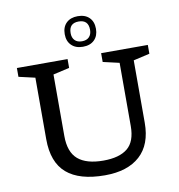

<svg xmlns="http://www.w3.org/2000/svg" viewBox="-100 -1038 1059 1138"><g transform="rotate(-10 430.0 -468.5)"><path d="M640.5 -251V-631.5L542.5 -654V-707H823.5V-654L725.5 -631.5V-256Q725.5 -125 651 -57.5Q576.5 10 440 10Q287 10 210.2 -56Q133.5 -122 133.5 -261V-631.5L35.5 -654V-707H340.5V-654L242.5 -631.5V-261Q242.5 -164.5 293.2 -121Q344 -77.5 446 -77.5Q542 -77.5 591.2 -117.5Q640.5 -157.5 640.5 -251ZM443.5 -947Q487.5 -947 512.5 -922.5Q537.5 -898 537.5 -855Q537.5 -812.5 512.5 -787.8Q487.5 -763 443.5 -763Q400 -763 374.8 -787.8Q349.5 -812.5 349.5 -855Q349.5 -898 374.8 -922.5Q400 -947 443.5 -947ZM443.5 -796Q471.5 -796 486.8 -811.8Q502 -827.5 502 -855Q502 -915 443.5 -915Q385 -915 385 -855Q385 -827.5 400.2 -811.8Q415.5 -796 443.5 -796Z"/></g></svg>

Font: Newsreader 6pt
Style: Regular
Weight: 400
Designer: Hugues Gentile
Foundry: Production Type
Version: Version 1.003; ttfautohint (v1.8.3)